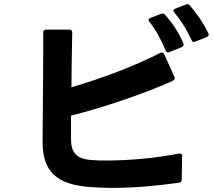

<svg xmlns="http://www.w3.org/2000/svg" viewBox="-20 -895 1040 933"><path d="M929 -693 985 -715C991 -718 994 -722 994 -727C994 -729 994 -731 992 -734C970 -781 933 -834 902 -869C898 -873 895 -875 890 -875C888 -875 886 -874 883 -873L832 -853C826 -851 823 -847 823 -843C823 -840 824 -837 827 -834C860 -796 892 -743 911 -700C913 -694 917 -691 922 -691C924 -691 926 -692 929 -693ZM187 -208C187 -88 229 -5 397 12C441 16 486 18 531 18C639 18 748 7 850 -7C858 -8 863 -13 863 -22L865 -136C866 -145 861 -149 854 -149H850C736 -126 603 -115 499 -115C474 -115 451 -115 430 -117C351 -122 325 -152 325 -222V-333C468 -369 665 -433 817 -501C825 -505 829 -510 829 -515C829 -517 829 -519 828 -521L778 -631C775 -637 771 -640 767 -640C764 -640 762 -639 759 -638C636 -575 473 -513 327 -471C328 -557 329 -651 331 -737C331 -746 326 -751 317 -751H204C195 -751 190 -746 190 -737V-654C190 -495 187 -302 187 -208ZM702 -798C702 -795 704 -792 706 -789C740 -747 767 -693 785 -649C788 -643 792 -640 797 -640C799 -640 801 -641 804 -642L863 -666C869 -669 872 -673 872 -678C872 -680 872 -682 871 -684C852 -731 819 -783 782 -823C779 -827 775 -829 770 -829C768 -829 766 -829 763 -828L711 -808C705 -806 702 -802 702 -798Z"/></svg>

Font: LINE Seed JP App_OTF Bold
Style: Regular
Weight: 700
Designer: LINE & Fontrix & Fontworks
Version: Version 1.009